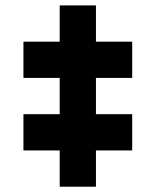

<svg xmlns="http://www.w3.org/2000/svg" viewBox="-20 -704 587 724"><path d="M205.1 -546.9V-683.6H341.8V-546.9H478.5V-410.2H341.8V-273.4H478.5V-136.7H341.8V0H205.1V-136.7H68.4V-273.4H205.1V-410.2H68.4V-546.9Z"/></svg>

Font: DatCub
Style: Bold
Weight: 700
Designer: GGBot
Version: 1.00